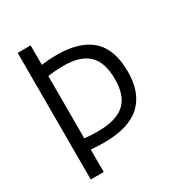

<svg xmlns="http://www.w3.org/2000/svg" viewBox="-175 -856 904 972"><g transform="rotate(-30 276.5 -370.0)"><path d="M72.2 0V-740H147.9V-626.2Q164.7 -628.7 188.9 -630.6Q213 -632.5 237.7 -632.5Q371.7 -632.5 439.9 -571.2Q508 -509.9 508 -379.3Q508 -255.6 438.6 -191.7Q369.1 -127.8 225.9 -127.8Q205 -127.8 186.3 -128.6Q167.6 -129.5 147.9 -131.1V0ZM228.1 -192.7Q332.8 -192.7 382.6 -237.5Q432.4 -282.3 432.4 -377.3Q432.4 -477.4 385.4 -522.5Q338.4 -567.6 240.2 -567.6Q215.2 -567.6 192.7 -565.9Q170.2 -564.2 147.9 -560.8V-197.2Q167.6 -194.6 187.4 -193.6Q207.2 -192.7 228.1 -192.7Z"/></g></svg>

Font: Encode Sans SC Condensed Thin
Style: Regular
Weight: 100
Width: 3
Designer: Multiple Designers
Foundry: Impallari Type
Version: Version 3.002